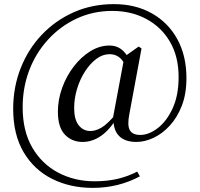

<svg xmlns="http://www.w3.org/2000/svg" viewBox="-20 -743 969 932"><path d="M381 -54Q329 -54 295 -89.5Q261 -125 261 -201Q261 -259 281.5 -316Q302 -373 337.5 -419.5Q373 -466 418 -494Q463 -522 512 -522Q543 -522 566.5 -505.5Q590 -489 608 -454L589 -424Q575 -454 556 -467Q537 -480 512 -480Q478 -480 447.5 -457Q417 -434 392.5 -396Q368 -358 354 -311.5Q340 -265 340 -218Q340 -163 362 -135Q384 -107 419 -107Q444 -107 472.5 -123.5Q501 -140 543 -190L553 -177H551Q515 -115 472 -84.5Q429 -54 381 -54ZM642 -54Q588 -54 559.5 -81.5Q531 -109 531 -161L528 -169L584 -468L653 -517L667 -508L608 -190Q597 -135 610 -111.5Q623 -88 661 -88Q702 -88 745 -120.5Q788 -153 817.5 -216Q847 -279 847 -369Q847 -468 805.5 -539.5Q764 -611 691 -650.5Q618 -690 525 -690Q432 -690 352.5 -653Q273 -616 213.5 -551Q154 -486 122 -402Q90 -318 90 -222Q90 -107 136.5 -27Q183 53 262.5 95Q342 137 439 137Q501 137 551.5 125Q602 113 646 90L659 113Q609 140 551.5 154.5Q494 169 430 169Q320 169 232.5 125Q145 81 94.5 -4.5Q44 -90 44 -215Q44 -320 80.5 -412.5Q117 -505 183 -574.5Q249 -644 338 -683.5Q427 -723 533 -723Q638 -723 717.5 -678Q797 -633 841 -552.5Q885 -472 885 -364Q885 -287 862.5 -229.5Q840 -172 804 -133Q768 -94 725.5 -74Q683 -54 642 -54Z"/></svg>

Font: Noto Serif SC ExtraLight Medium
Style: Regular
Weight: 500
Version: Version 2.002-H1;hotconv 1.1.0;makeotfexe 2.6.0